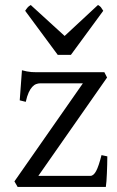

<svg xmlns="http://www.w3.org/2000/svg" viewBox="-20 -740 464 760"><path d="M404.8 -121.1Q404.8 -105.5 404.3 -87.9Q403.8 -70.3 403.1 -53.7Q402.3 -37.1 401.4 -22.9Q400.4 -8.8 398.9 0H49.8L37.1 -22L308.1 -410.2H139.2Q131.3 -410.2 123.3 -407.2Q115.2 -404.3 107.7 -396.2Q100.1 -388.2 93.5 -373.8Q86.9 -359.4 82 -336.9L58.1 -342.8L66.9 -461.9Q77.6 -459 86.4 -457.3Q95.2 -455.6 104.7 -454.8Q114.3 -454.1 125.5 -454.1H393.1L403.8 -433.1L131.8 -43.9H337.9Q350.1 -43.9 360.4 -62.7Q370.6 -81.5 381.8 -126ZM260.7 -522.9H208.5L79.6 -697.3Q83 -702.1 85.4 -705.6Q87.9 -709 90.1 -711.4Q92.3 -713.9 95 -715.8Q97.7 -717.8 101.6 -720.2L235.8 -597.7L367.7 -720.2Q376 -715.8 379.4 -711.4Q382.8 -707 388.7 -697.3Z"/></svg>

Font: Gentium Plus Afr
Style: Regular
Weight: 400
Designer: J. Victor Gaultney, Annie Olsen, Iska Routamaa, Becca Hirsbrunner
Foundry: SIL International
Version: Version 5.000